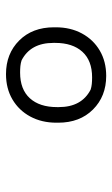

<svg xmlns="http://www.w3.org/2000/svg" viewBox="113 -863 374 640"><g transform="rotate(-90 300.0 -543.0)"><path d="M373 -710Q441 -710 485 -666Q529 -622 529 -550V-544Q529 -495 508.5 -457Q488 -419 451.5 -397.5Q415 -376 367 -376Q299 -376 255 -420Q211 -464 211 -536V-542Q211 -591 231.5 -629Q252 -667 288.5 -688.5Q325 -710 373 -710ZM362 -423Q418 -423 447.5 -455.5Q477 -488 477 -546V-552Q477 -628 419 -658Q410 -661 400 -662Q390 -663 378 -663Q322 -663 292.5 -630.5Q263 -598 263 -540V-534Q263 -458 321 -428Q330 -425 340 -424Q350 -423 362 -423Z"/></g></svg>

Font: Recursive Mn Csl St Lt
Style: Italic
Weight: 300
Italic angle: -15°
Monospace: yes
Version: Version 1.079;hotconv 1.0.112;makeotfexe 2.5.65598; ttfautoh